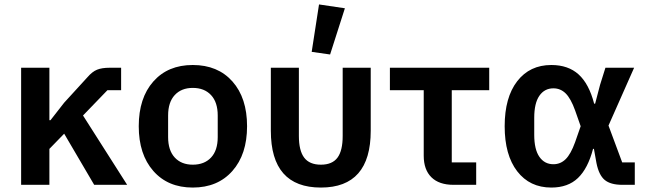

<svg xmlns="http://www.w3.org/2000/svg" viewBox="-20 -824 2884 856"><path d="M74.2 0V-522H200.2V-288.1H205.1L266.1 -366.2L370.1 -480Q391.1 -504.4 412.6 -513.2Q434.1 -522 469.2 -522H520V-421.9H459L350.1 -309.1L546.9 0H399.9L266.1 -228L200.2 -160.2V0Z M839.4 12.2Q728.5 12.2 663.6 -61.8Q598.6 -135.7 598.6 -261.2Q598.6 -387.2 663.6 -460.7Q728.5 -534.2 839.4 -534.2Q951.2 -534.2 1016.4 -460.7Q1081.5 -387.2 1081.5 -261.2Q1081.5 -135.7 1016.1 -61.8Q950.7 12.2 839.4 12.2ZM839.4 -89.8Q891.1 -89.8 920.9 -121.6Q950.7 -153.3 950.7 -212.9V-309.1Q950.7 -368.2 920.9 -400.1Q891.1 -432.1 839.4 -432.1Q788.6 -432.1 759 -400.1Q729.5 -368.2 729.5 -309.1V-212.9Q729.5 -153.8 759 -121.8Q788.6 -89.8 839.4 -89.8Z M1451.7 -581.1 1369.6 -592.8 1402.3 -804.2 1517.6 -787.1ZM1410.6 12.2Q1187.5 12.2 1187.5 -241.2V-522H1312.5V-217.8Q1312.5 -152.3 1336.2 -121.1Q1359.9 -89.8 1410.6 -89.8Q1461.4 -89.8 1484.6 -121.1Q1507.8 -152.3 1507.8 -217.8V-522H1632.8V-241.2Q1632.8 12.2 1410.6 12.2Z M2001.5 0Q1937.5 0 1903.3 -33.7Q1869.1 -67.4 1869.1 -129.9V-421.9H1718.3V-522H2161.1V-421.9H1994.1V-100.1H2103V0Z M2438 12.2Q2341.8 12.2 2285.9 -60.3Q2230 -132.8 2230 -261.2Q2230 -389.6 2285.9 -461.9Q2341.8 -534.2 2438 -534.2Q2513.2 -534.2 2559.6 -492.2Q2606 -450.2 2628.9 -361.8H2633.3L2655.3 -445.8L2679.2 -522H2807.1L2692.9 -264.2L2753.9 -100.1H2810.1V0H2754.9Q2702.1 0 2676 -21.7Q2649.9 -43.5 2639.2 -97.2L2627.9 -160.2H2624Q2601.1 -72.8 2556.6 -30.3Q2512.2 12.2 2438 12.2ZM2447.3 -91.8Q2479 -91.8 2502 -114.5Q2524.9 -137.2 2543.9 -189.9L2568.8 -261.2L2543.9 -332Q2524.9 -384.8 2502 -407.5Q2479 -430.2 2447.3 -430.2Q2407.7 -430.2 2384.8 -397.2Q2361.8 -364.3 2361.8 -298.8V-223.1Q2361.8 -157.7 2384.8 -124.8Q2407.7 -91.8 2447.3 -91.8Z"/></svg>

Font: Anuphan SemiBold
Style: Bold
Weight: 600
Designer: Mike Abbink, Paul van der Laan, Pieter van Rosmalen, Mint Tantisuwanna
Foundry: Bold Monday; Cadson Demak
Version: Version 3.002;hotconv 1.0.109;makeotfexe 2.5.65596